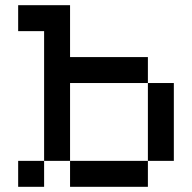

<svg xmlns="http://www.w3.org/2000/svg" viewBox="-20 -720 740 740"><path d="M50 0H150V-100H250V-400H550V-100H650V-400H550V-500H250V-700H50V-600H150V-100H50ZM250 0H550V-100H250Z"/></svg>

Font: Connection Serif
Style: Regular
Weight: 400
Version: Version 0.2